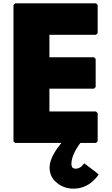

<svg xmlns="http://www.w3.org/2000/svg" viewBox="-20 -852 672 1154"><path d="M557 -832H71L61 -822V-3L71 7H349C320 42 278 102 278 153C278 190 291 218 311 237L319 244C347 271 388 282 421 282C482 282 522 253 544 231L551 224C563 212 570 201 570 201L573 197L562 187L487 130L476 141L475 142C475 142 475 143 471 147C465 153 451 162 435 162C429 162 421 160 416 156C413 152 409 143 409 135C409 82 447 29 463 7H557L567 -3V-172L557 -182H277V-319H545L555 -329V-498L545 -508H277V-643H557L567 -653V-822Z"/></svg>

Font: Hussar Woodtype
Style: Ultra
Weight: 900
Foundry: Cannot Into Space Fonts
Version: Version 1.07